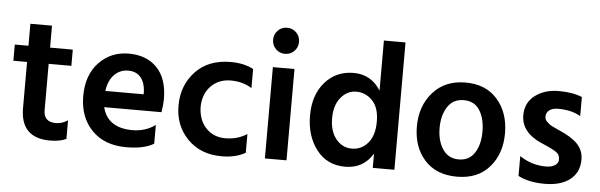

<svg xmlns="http://www.w3.org/2000/svg" viewBox="-48 -892 3320 1062"><g transform="rotate(5 1612.0 -361.0)"><path d="M255 5Q91 5 91 -161V-417H15V-507H91V-629H211V-507H337V-417H211V-159Q211 -127 228 -110.5Q245 -94 279 -94Q313 -94 345 -115V-12Q310 5 255 5Z M536 -295H749V-310Q747 -359 722.5 -388.5Q698 -418 653 -418Q608 -418 576.5 -386.5Q545 -355 536 -295ZM678 5Q557 5 487 -67Q417 -139 417 -256.5Q417 -374 483 -443Q549 -512 648 -512Q747 -512 805 -452Q863 -392 863 -277Q863 -249 856 -205H538Q551 -150 592.5 -121Q634 -92 705 -92Q776 -92 831 -132V-28Q778 5 678 5Z M1208 9Q1091 9 1018.5 -65Q946 -139 946.5 -251Q947 -363 1018.5 -439Q1090 -515 1214 -515Q1288 -515 1340 -487V-381Q1290 -413 1223 -413Q1156 -413 1113 -369Q1070 -325 1069 -252Q1071 -180 1112.5 -136Q1154 -92 1220.5 -92Q1287 -92 1340 -126V-22Q1287 9 1208 9Z M1508 -731Q1538 -731 1559 -710Q1580 -689 1580 -658.5Q1580 -628 1559 -607Q1538 -586 1508 -586Q1478 -586 1457 -607Q1436 -628 1436 -658.5Q1436 -689 1457 -710Q1478 -731 1508 -731ZM1568 0H1448V-507H1568Z M2167 0H2047V-79Q1995 7 1894 7Q1793 7 1734.5 -69Q1676 -145 1676 -259Q1676 -373 1737.5 -443.5Q1799 -514 1896.5 -514Q1994 -514 2047 -429V-707H2167ZM1920.5 -412Q1870 -412 1834.5 -369.5Q1799 -327 1799 -254.5Q1799 -182 1834 -139Q1869 -96 1922 -96Q1975 -96 2011 -137.5Q2047 -179 2047 -257Q2047 -335 2009 -373.5Q1971 -412 1920.5 -412Z M2516.5 -417Q2457 -417 2426.5 -370Q2396 -323 2396 -252.5Q2396 -182 2427 -135Q2458 -88 2516 -88Q2574 -88 2604 -134Q2634 -180 2634 -252Q2634 -324 2605 -370.5Q2576 -417 2516.5 -417ZM2517.5 -515Q2631 -515 2695 -441.5Q2759 -368 2759 -254Q2759 -140 2694.5 -66Q2630 8 2514.5 8Q2399 8 2334.5 -64Q2270 -136 2270 -250Q2270 -364 2337 -439.5Q2404 -515 2517.5 -515Z M3193 -146Q3193 -75 3142 -35Q3091 5 3001.5 5Q2912 5 2854 -26V-136Q2921 -91 2999 -91Q3032 -91 3050.5 -103.5Q3069 -116 3069 -133.5Q3069 -151 3063 -161.5Q3057 -172 3040 -182Q3018 -195 2995.5 -204.5Q2973 -214 2971.5 -215Q2970 -216 2967 -217Q2964 -218 2962 -219Q2851 -269 2851 -363Q2851 -433 2904 -473Q2957 -513 3035.5 -513Q3114 -513 3165 -491V-385Q3115 -415 3040 -415Q3009 -415 2991.5 -401.5Q2974 -388 2974 -367Q2974 -350 2983 -341Q2992 -332 2998 -327Q3004 -322 3015 -316Q3042 -303 3056 -297Q3125 -268 3159 -232.5Q3193 -197 3193 -146Z"/></g></svg>

Font: Hind Kochi SemiBold
Style: Regular
Weight: 600
Designer: Dhruvi Tolia
Foundry: Indian Type Foundry
Version: Version 0.702;PS 1.0;hotconv 1.0.81;makeotf.lib2.5.63406